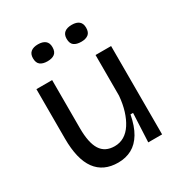

<svg xmlns="http://www.w3.org/2000/svg" viewBox="-169 -835 923 973"><g transform="rotate(-30 292.5 -348.5)"><path d="M244 13Q158 13 114 -47Q70 -107 70 -228V-517H162V-235Q162 -150 188 -109Q214 -68 270 -68Q301 -68 326 -83Q351 -98 369.5 -126.5Q388 -155 400 -193.5Q412 -232 416 -279V-517H507V-218V0H426L434 -168H419Q407 -105 383 -65Q359 -25 324 -6Q289 13 244 13ZM388 -611Q360 -611 345 -622.5Q330 -634 330 -661Q330 -686 345 -698Q360 -710 388 -710Q415 -710 429.5 -698Q444 -686 444 -661Q444 -634 429 -622.5Q414 -611 388 -611ZM190 -611Q163 -611 148 -622.5Q133 -634 133 -661Q133 -686 148 -698Q163 -710 190 -710Q217 -710 232 -698Q247 -686 247 -661Q247 -634 232 -622.5Q217 -611 190 -611Z"/></g></svg>

Font: Bricolage Grotesque 17pt
Style: Regular
Weight: 400
Version: Version 1.001;gftools[0.9.33.dev8+g029e19f]